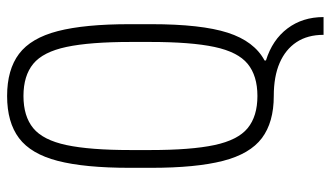

<svg xmlns="http://www.w3.org/2000/svg" viewBox="-215 -565 930 540"><g transform="rotate(-90 250.0 -295.0)"><path d="M422 150Q422 105 401.5 74Q381 43 343 26.5Q305 10 250 10Q176 10 131.5 -23.5Q87 -57 67.5 -133Q48 -209 48 -335V-395Q48 -522 67.5 -597.5Q87 -673 131.5 -706.5Q176 -740 250 -740Q324 -740 368.5 -706.5Q413 -673 432.5 -597.5Q452 -522 452 -395V-335Q452 -194 428 -119.5Q404 -45 350 -16V-12Q408 6 440 48.5Q472 91 472 150ZM250 -36Q307 -36 340.5 -63.5Q374 -91 388 -157Q402 -223 402 -337V-393Q402 -507 388 -573Q374 -639 340.5 -666.5Q307 -694 250 -694Q193 -694 159.5 -666.5Q126 -639 112 -573Q98 -507 98 -393V-337Q98 -223 112 -157Q126 -91 159.5 -63.5Q193 -36 250 -36Z"/></g></svg>

Font: M PLUS Code Latin Light
Style: Regular
Weight: 300
Designer: Coji Morishita
Foundry: UNDERFOREST DESIGN
Version: Version 1.002; ttfautohint (v1.8.3)